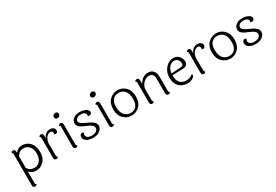

<svg xmlns="http://www.w3.org/2000/svg" viewBox="72 -1946 4921 3418"><g transform="rotate(-30 2533.0 -236.5)"><path d="M299 -53Q366 -53 411.5 -106.5Q457 -160 457 -252.5Q457 -345 411.5 -399Q366 -453 299 -453Q206 -453 159 -367V-130Q186 -87 219 -70Q252 -53 299 -53ZM159 -455V-440Q212 -512 302 -512Q392 -512 458 -444Q524 -376 524 -252.5Q524 -129 457.5 -61Q391 7 301.5 7Q212 7 159 -57V183Q159 206 182 214Q166 243 140 243Q96 243 96 185V-452Q96 -475 73 -483Q87 -512 114 -512Q159 -512 159 -455Z M731 -455V-404Q751 -456 788 -484Q825 -512 872.5 -512Q920 -512 944.5 -489.5Q969 -467 969 -439.5Q969 -412 955 -398.5Q941 -385 926 -385Q911 -385 899 -389Q901 -399 901 -416Q901 -465 851 -465Q816 -465 780.5 -429.5Q745 -394 731 -319V-51Q731 -29 754 -21Q738 8 712 8Q668 8 668 -49V-452Q668 -475 645 -483Q659 -512 686 -512Q731 -512 731 -455Z M1103 -716Q1125 -716 1139 -703.5Q1153 -691 1153 -669Q1153 -647 1134.5 -630Q1116 -613 1093 -613Q1070 -613 1055.5 -626.5Q1041 -640 1041 -662.5Q1041 -685 1061 -700.5Q1081 -716 1103 -716ZM1133 -455V-51Q1133 -29 1156 -21Q1140 8 1114 8Q1070 8 1070 -49V-452Q1070 -475 1047 -483Q1061 -512 1088 -512Q1133 -512 1133 -455Z M1657 -415Q1657 -394 1641.5 -382Q1626 -370 1607 -370Q1588 -370 1575 -378Q1581 -388 1581 -408Q1581 -428 1556 -446.5Q1531 -465 1480 -465Q1429 -465 1399.5 -442.5Q1370 -420 1370 -390.5Q1370 -361 1400 -338Q1430 -315 1473 -296Q1516 -277 1559 -255.5Q1602 -234 1632 -202Q1662 -170 1662 -131Q1662 -76 1609 -34Q1556 8 1473 8Q1390 8 1339 -24Q1288 -56 1288 -108Q1288 -138 1303.5 -154Q1319 -170 1338 -170Q1357 -170 1369 -158Q1356 -137 1356 -116Q1356 -81 1385 -60Q1414 -39 1470.5 -39Q1527 -39 1561 -63.5Q1595 -88 1595 -123.5Q1595 -159 1565.5 -183.5Q1536 -208 1493.5 -226Q1451 -244 1408.5 -262.5Q1366 -281 1336.5 -310Q1307 -339 1307 -377Q1307 -436 1356 -474Q1405 -512 1477.5 -512Q1550 -512 1603.5 -485.5Q1657 -459 1657 -415Z M1853 -716Q1875 -716 1889 -703.5Q1903 -691 1903 -669Q1903 -647 1884.5 -630Q1866 -613 1843 -613Q1820 -613 1805.5 -626.5Q1791 -640 1791 -662.5Q1791 -685 1811 -700.5Q1831 -716 1853 -716ZM1883 -455V-51Q1883 -29 1906 -21Q1890 8 1864 8Q1820 8 1820 -49V-452Q1820 -475 1797 -483Q1811 -512 1838 -512Q1883 -512 1883 -455Z M2094 -269Q2094 -151 2144.5 -96.5Q2195 -42 2269.5 -42Q2344 -42 2386 -92Q2428 -142 2428 -235Q2428 -354 2378.5 -407.5Q2329 -461 2254.5 -461Q2180 -461 2137 -412Q2094 -363 2094 -269ZM2097.5 -444Q2167 -512 2262 -512Q2357 -512 2425.5 -443Q2494 -374 2494 -251.5Q2494 -129 2425.5 -60.5Q2357 8 2262 8Q2167 8 2097.5 -60.5Q2028 -129 2028 -252.5Q2028 -376 2097.5 -444Z M3034 -342V-51Q3034 -28 3058 -21Q3042 8 3015 8Q2971 8 2971 -49V-341Q2971 -454 2872 -454Q2818 -454 2769.5 -410.5Q2721 -367 2702 -297V-51Q2702 -29 2725 -21Q2709 8 2683 8Q2639 8 2639 -49V-452Q2639 -475 2616 -483Q2630 -512 2657 -512Q2702 -512 2702 -455V-386Q2728 -440 2776 -476Q2824 -512 2889 -512Q2954 -512 2994 -469.5Q3034 -427 3034 -342Z M3456 -302Q3498 -305 3498 -351.5Q3498 -398 3470 -429.5Q3442 -461 3398 -461Q3339 -461 3297 -414.5Q3255 -368 3247 -287ZM3549 -97Q3561 -90 3561 -74Q3561 -45 3515.5 -18.5Q3470 8 3407 8Q3307 8 3241.5 -56.5Q3176 -121 3176 -238Q3176 -355 3247 -433.5Q3318 -512 3407 -512Q3478 -512 3522 -462.5Q3566 -413 3566 -349Q3566 -305 3540.5 -282.5Q3515 -260 3459 -259L3245 -252V-250Q3244 -147 3289.5 -97Q3335 -47 3415.5 -47Q3496 -47 3549 -97Z M3762 -455V-404Q3782 -456 3819 -484Q3856 -512 3903.5 -512Q3951 -512 3975.5 -489.5Q4000 -467 4000 -439.5Q4000 -412 3986 -398.5Q3972 -385 3957 -385Q3942 -385 3930 -389Q3932 -399 3932 -416Q3932 -465 3882 -465Q3847 -465 3811.5 -429.5Q3776 -394 3762 -319V-51Q3762 -29 3785 -21Q3769 8 3743 8Q3699 8 3699 -49V-452Q3699 -475 3676 -483Q3690 -512 3717 -512Q3762 -512 3762 -455Z M4121 -269Q4121 -151 4171.5 -96.5Q4222 -42 4296.5 -42Q4371 -42 4413 -92Q4455 -142 4455 -235Q4455 -354 4405.5 -407.5Q4356 -461 4281.5 -461Q4207 -461 4164 -412Q4121 -363 4121 -269ZM4124.5 -444Q4194 -512 4289 -512Q4384 -512 4452.5 -443Q4521 -374 4521 -251.5Q4521 -129 4452.5 -60.5Q4384 8 4289 8Q4194 8 4124.5 -60.5Q4055 -129 4055 -252.5Q4055 -376 4124.5 -444Z M4999 -415Q4999 -394 4983.5 -382Q4968 -370 4949 -370Q4930 -370 4917 -378Q4923 -388 4923 -408Q4923 -428 4898 -446.5Q4873 -465 4822 -465Q4771 -465 4741.5 -442.5Q4712 -420 4712 -390.5Q4712 -361 4742 -338Q4772 -315 4815 -296Q4858 -277 4901 -255.5Q4944 -234 4974 -202Q5004 -170 5004 -131Q5004 -76 4951 -34Q4898 8 4815 8Q4732 8 4681 -24Q4630 -56 4630 -108Q4630 -138 4645.5 -154Q4661 -170 4680 -170Q4699 -170 4711 -158Q4698 -137 4698 -116Q4698 -81 4727 -60Q4756 -39 4812.5 -39Q4869 -39 4903 -63.5Q4937 -88 4937 -123.5Q4937 -159 4907.5 -183.5Q4878 -208 4835.5 -226Q4793 -244 4750.5 -262.5Q4708 -281 4678.5 -310Q4649 -339 4649 -377Q4649 -436 4698 -474Q4747 -512 4819.5 -512Q4892 -512 4945.5 -485.5Q4999 -459 4999 -415Z"/></g></svg>

Font: Laila Light
Style: Regular
Weight: 300
Designer: Hitesh Malaviya
Foundry: Indian Type Foundry
Version: Version 1.302;PS 1.0;hotconv 1.0.78;makeotf.lib2.5.61930; tt